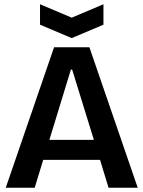

<svg xmlns="http://www.w3.org/2000/svg" viewBox="-20 -882 674 902"><path d="M7 0 234 -660H400L627 0H490L450 -131H183L143 0ZM313 -555 212 -225H421L319 -555ZM168 -862 317 -799 466 -862V-766L317 -703L168 -766Z"/></svg>

Font: Bricolage Grotesque 96pt SemiBold
Style: Regular
Weight: 600
Designer: Mathieu Triay
Foundry: Atelier Triay
Version: Version 1.001; ttfautohint (v1.8.4.7-5d5b);gftools[0.9.33.de